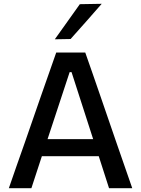

<svg xmlns="http://www.w3.org/2000/svg" viewBox="-20 -989 740 1009"><path d="M26.5 0Q46.5 -57.5 68.5 -121Q90.5 -184.5 111 -241.5L196 -486.5Q219.5 -552.5 238 -606Q256.5 -659 275.5 -713H428Q447.5 -657.5 466 -604.5Q484 -551.5 507 -486L591.5 -240.5Q612 -181.5 633.5 -119.5Q655 -57 675 0H553Q540 -41 526 -84Q512 -126.5 499 -168H200Q186.5 -126 172.2 -83.2Q158 -40.5 145 0ZM346 -610 230 -258H469.5L356 -610ZM268 -782.5Q301.5 -829 334 -875Q367 -921 399.5 -967L514.5 -969Q473 -921 432 -875Q391 -829 351 -784Z"/></svg>

Font: Heraclito Medium
Style: Regular
Weight: 500
Designer: Kostas Bartsokas (font) & Cristiano Sobral (main changes)
Foundry: Kostas Bartsokas (font) & Cristiano Sobral (main changes)
Version: Version 1.00;July 8, 2020;FontCreator 13.0.0.2655 64-bit